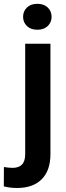

<svg xmlns="http://www.w3.org/2000/svg" viewBox="-65 -753 341 987"><path d="M53.7 -666.5Q53.7 -695.3 73.5 -714.4Q93.3 -733.4 127 -733.4Q160.6 -733.4 180.4 -714.4Q200.2 -695.3 200.2 -666.5Q200.2 -638.2 180.4 -619.1Q160.6 -600.1 127 -600.1Q93.3 -600.1 73.5 -619.1Q53.7 -638.2 53.7 -666.5ZM64.5 -528.3H194.3V39.1Q194.3 123.5 149.4 168.5Q104.5 213.4 22.5 213.4Q5.9 213.4 -11.5 211.4Q-28.8 209.5 -45.4 205.1L-44.9 105.5Q-33.7 107.4 -22.5 108.6Q-11.2 109.9 -0.5 109.9Q31.2 109.9 47.9 93Q64.5 76.2 64.5 39.1Z"/></svg>

Font: Vazirmatn FD SemiBold
Style: Regular
Weight: 600
Designer: Saber Rastikerdar
Foundry: Saber Rastikerdar
Version: Version 33.001